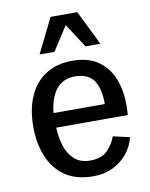

<svg xmlns="http://www.w3.org/2000/svg" viewBox="-83 -781 669 854"><g transform="rotate(-10 251.5 -354.5)"><path d="M269.5 11.7Q190.9 11.7 141.1 -23.7Q91.3 -59.1 67.6 -118.7Q43.9 -178.2 43.9 -250Q43.9 -330.6 70.1 -389.2Q96.2 -447.8 145.8 -479.2Q195.3 -510.7 265.6 -510.7Q335.4 -510.7 380.4 -480.2Q425.3 -449.7 447 -396.7Q468.8 -343.8 468.8 -276.9Q468.8 -274.9 468.5 -264.9Q468.3 -254.9 468 -244.6Q467.8 -234.4 467.3 -230H144Q145 -188.5 157 -149.2Q168.9 -109.9 196 -84.7Q223.1 -59.6 268.1 -59.6Q318.8 -59.6 345.5 -86.2Q372.1 -112.8 384.8 -148.4L460 -131.3Q448.7 -87.9 421.6 -55.9Q394.5 -23.9 356 -6.1Q317.4 11.7 269.5 11.7ZM144 -295.9H375Q375 -366.2 349.6 -403.1Q324.2 -439.9 263.7 -439.9Q230.5 -439.9 207.8 -426Q185.1 -412.1 171.6 -389.9Q158.2 -367.7 151.6 -343Q145 -318.4 144 -295.9ZM127.4 -563.5 204.6 -719.7H325.2L402.3 -563.5H335L264.6 -671.9L194.8 -563.5Z"/></g></svg>

Font: Pontano Sans SemiBold
Style: Regular
Weight: 600
Designer: Vernon Adams
Foundry: Vernon Adams
Version: Version 2.001